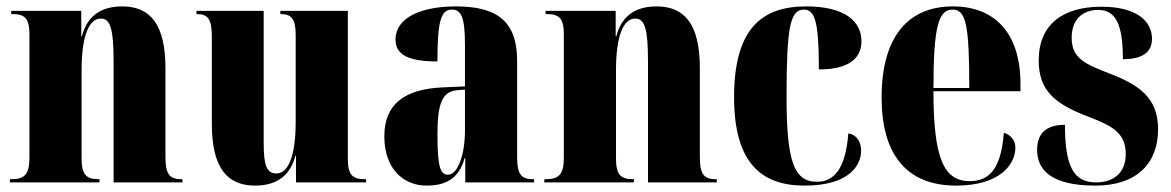

<svg xmlns="http://www.w3.org/2000/svg" viewBox="-20 -570 3659 600"><path d="M11 0H291V-10H288C248 -10 235 -26 235 -75V-352C235 -457 258 -512 295 -512C325 -512 335 -480 335 -377V0H550V-10H546C509 -10 497 -27 497 -80V-357C497 -492 451 -550 362 -550C289 -550 251 -514 236 -457H234V-536H15V-526H19C59 -526 72 -511 72 -462V-78C72 -26 58 -10 15 -10H11Z M777 10C850 10 888 -26 903 -83H905V0H1124V-10H1120C1080 -10 1067 -25 1067 -74V-536H856V-526H858C891 -526 904 -510 904 -461V-188C904 -83 881 -28 844 -28C814 -28 804 -51 804 -123V-536H594V-526H596C630 -526 642 -509 642 -456V-183C642 -48 688 10 777 10Z M1313 10C1372 10 1414 -11 1432 -76H1434V0H1649V-10H1646C1608 -10 1596 -26 1596 -80V-380C1596 -505 1532 -550 1404 -550C1302 -550 1216 -518 1216 -446C1216 -398 1258 -378 1347 -378C1347 -501 1357 -540 1392 -540C1423 -540 1433 -513 1433 -428V-300L1365 -297C1242 -292 1181 -243 1181 -144C1181 -42 1241 10 1313 10ZM1380 -24C1357 -24 1347 -45 1347 -150C1347 -246 1362 -284 1408 -288L1433 -290V-161C1433 -88 1411 -24 1380 -24Z M1681 0H1961V-10H1958C1918 -10 1905 -26 1905 -75V-352C1905 -457 1928 -512 1965 -512C1995 -512 2005 -480 2005 -377V0H2220V-10H2216C2179 -10 2167 -27 2167 -80V-357C2167 -492 2121 -550 2032 -550C1959 -550 1921 -514 1906 -457H1904V-536H1685V-526H1689C1729 -526 1742 -511 1742 -462V-78C1742 -26 1728 -10 1685 -10H1681Z M2494 10C2636 10 2671 -55 2671 -99C2671 -126 2658 -149 2631 -153C2622 -37 2583 -2 2533 -2C2461 -2 2438 -66 2438 -267C2438 -484 2449 -540 2492 -540C2526 -540 2539 -505 2539 -353C2655 -353 2672 -406 2672 -441C2672 -503 2621 -550 2499 -550C2363 -550 2274 -483 2274 -266C2274 -59 2361 10 2494 10Z M2968 10C3102 10 3153 -54 3153 -109C3153 -133 3137 -149 3117 -155C3108 -36 3067 -4 3010 -4C2930 -4 2897 -74 2897 -285H3169V-308C3169 -466 3089 -550 2958 -550C2816 -550 2735 -453 2735 -265C2735 -91 2810 10 2968 10ZM3009 -295H2897C2897 -491 2914 -540 2957 -540C2999 -540 3009 -491 3009 -295Z M3403 10C3533 10 3599 -60 3599 -166C3599 -266 3538 -305 3448 -340C3370 -370 3329 -388 3329 -452C3329 -519 3374 -539 3411 -539C3466 -539 3489 -496 3489 -385C3552 -385 3580 -408 3580 -449C3580 -501 3536 -549 3422 -549C3304 -549 3226 -496 3226 -381C3226 -287 3276 -246 3377 -207C3446 -180 3498 -160 3498 -89C3498 -29 3459 0 3405 0C3335 0 3308 -50 3308 -180C3260 -180 3221 -162 3221 -102C3221 -41 3262 10 3403 10Z"/></svg>

Font: Noto Serif Display ExtraCondensed Black
Style: Regular
Weight: 900
Width: 2
Designer: Monotype Design Team
Foundry: Monotype Imaging Inc.
Version: Version 2.009